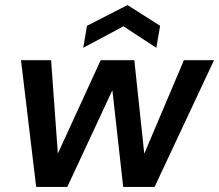

<svg xmlns="http://www.w3.org/2000/svg" viewBox="-20 -739 866 759"><path d="M123 0 63 -501H182L212 -86L188 -87L378 -501H511L555 -87L531 -86L707 -501H826L591 0H467L419 -429H446L246 0ZM309 -550 324 -637 484 -719 613 -637 598 -550 468 -635Z"/></svg>

Font: DM Sans 17pt SemiBold
Style: Italic
Weight: 600
Italic angle: -10°
Version: Version 4.004;gftools[0.9.30]